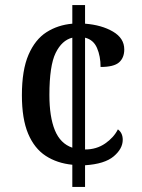

<svg xmlns="http://www.w3.org/2000/svg" viewBox="-20 -734 559 754"><path d="M264 -87Q204 -93 159.5 -122Q115 -151 90.5 -209Q66 -267 66 -360Q66 -459 92 -519Q118 -579 162.5 -607.5Q207 -636 264 -641V-714H314V-641Q379 -636 423.5 -610Q468 -584 468 -540Q468 -507 447.5 -489Q427 -471 375 -471Q375 -513 361 -545.5Q347 -578 314 -586V-147Q359 -147 393 -170.5Q427 -194 443 -226Q462 -212 462 -185Q462 -150 426.5 -120Q391 -90 314 -85V0H264ZM264 -586Q223 -576 198.5 -526Q174 -476 174 -361Q174 -275 195.5 -222.5Q217 -170 264 -154Z"/></svg>

Font: Noto Serif Georgian SemiCondensed Medium
Style: Regular
Weight: 500
Width: 4
Designer: Monotype Design Team, Akaki Razmadze
Foundry: Google LLC
Version: Version 2.003; ttfautohint (v1.8.4.7-5d5b)